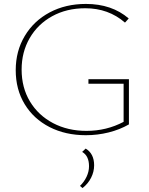

<svg xmlns="http://www.w3.org/2000/svg" viewBox="-20 -683 759 977"><path d="M636 -280V-50Q589 -23 532.5 -9Q476 5 417 5Q313 5 232 -36.5Q151 -78 105.5 -153Q60 -228 60 -326Q60 -423 106 -500Q152 -577 233 -620Q314 -663 417 -663Q549 -663 635 -589L616 -568Q532 -641 414 -641Q319 -641 245.5 -600.5Q172 -560 131 -489Q90 -418 90 -329Q90 -237 132.5 -166.5Q175 -96 250 -56.5Q325 -17 420 -17Q522 -17 609 -63V-257H430V-280ZM459 158Q459 191 443.5 221.5Q428 252 400 274L387 263Q408 243 420.5 216.5Q433 190 433 163Q433 110 398 90L416 73Q459 99 459 158Z"/></svg>

Font: Ysabeau Infant Extralight
Style: Regular
Weight: 200
Designer: Christian Thalmann (Catharsis Fonts)
Version: Version 0.003